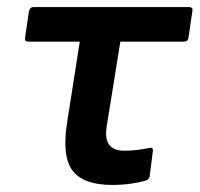

<svg xmlns="http://www.w3.org/2000/svg" viewBox="-20 -512 566 544"><path d="M298 12Q217 12 186 -28Q155 -68 170 -164L206 -394H61Q49 -394 51 -405L62 -480Q65 -492 75 -492H515Q528 -492 525 -480L514 -405Q512 -394 501 -394H321L282 -152Q272 -85 332 -85Q353 -85 371 -87.5Q389 -90 404 -93Q415 -95 413 -83L404 -12Q402 -3 392 0Q375 5 350 8.5Q325 12 298 12Z"/></svg>

Font: Sofia Sans
Style: Bold Italic
Weight: 700
Italic angle: -9°
Designer: Botio Nikoltchev, Ani Petrova
Foundry: lettersoup
Version: Version 4.101; ttfautohint (v1.8.4.7-5d5b)